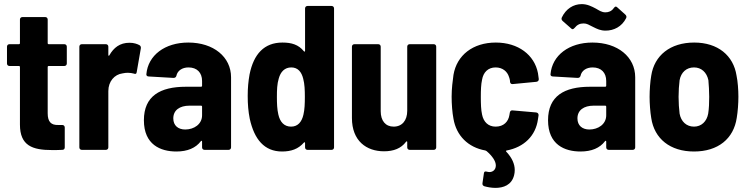

<svg xmlns="http://www.w3.org/2000/svg" viewBox="-20 -729 3642 934"><path d="M305 -420V-502C305 -509 300 -514 293 -514H217C214 -514 212 -516 212 -519V-634C212 -641 207 -646 200 -646H89C82 -646 77 -641 77 -634V-519C77 -516 75 -514 72 -514H26C19 -514 14 -509 14 -502V-420C14 -413 19 -408 26 -408H72C75 -408 77 -406 77 -403V-123C77 -20 138 1 233 1C249 1 266 1 283 0C291 0 295 -5 295 -12V-109C295 -116 290 -121 283 -121H263C229 -120 212 -136 212 -178V-403C212 -406 214 -408 217 -408H293C300 -408 305 -413 305 -420Z M610 -521C563 -521 533 -497 512 -460C510 -456 507 -457 507 -462V-502C507 -509 502 -514 495 -514H378C371 -514 366 -509 366 -502V-12C366 -5 371 0 378 0H495C502 0 507 -5 507 -12V-286C507 -333 537 -367 576 -372C585 -374 594 -375 602 -375C613 -375 623 -373 631 -371C639 -368 644 -369 645 -378L665 -493C666 -499 665 -505 659 -509C648 -515 632 -521 610 -521Z M896 -522C782 -522 700 -460 692 -368C691 -362 696 -357 703 -357L824 -350C831 -350 836 -353 838 -360C843 -385 866 -401 897 -401C939 -401 963 -375 963 -335V-312C963 -309 961 -307 958 -307H884C759 -307 680 -262 680 -144C680 -25 761 8 838 8C892 8 932 -9 957 -42C960 -46 963 -44 963 -40V-12C963 -5 968 0 975 0H1092C1099 0 1104 -5 1104 -12V-353C1104 -452 1019 -522 896 -522ZM881 -99C847 -99 823 -118 823 -153C823 -193 854 -215 902 -215H958C961 -215 963 -213 963 -210V-168C963 -125 924 -99 881 -99Z M1464 -688V-482C1464 -478 1461 -476 1458 -480C1432 -512 1398 -522 1354 -522C1265 -522 1214 -466 1194 -367C1188 -333 1185 -302 1185 -262C1185 -221 1188 -186 1195 -151C1217 -51 1266 8 1352 8C1396 8 1431 -4 1458 -35C1461 -39 1464 -37 1464 -33V-12C1464 -5 1469 0 1476 0H1593C1600 0 1605 -5 1605 -12V-688C1605 -695 1600 -700 1593 -700H1476C1469 -700 1464 -695 1464 -688ZM1456 -171C1448 -136 1429 -113 1396 -113C1362 -113 1342 -136 1334 -172C1328 -197 1327 -227 1327 -258C1327 -291 1328 -321 1336 -347C1345 -380 1365 -401 1397 -401C1429 -401 1447 -379 1455 -346C1462 -320 1463 -290 1463 -258C1463 -226 1462 -196 1456 -171Z M1961 -502V-190C1961 -143 1936 -113 1895 -113C1855 -113 1832 -142 1832 -188V-502C1832 -509 1827 -514 1820 -514H1704C1697 -514 1692 -509 1692 -502V-155C1692 -43 1763 7 1848 7C1895 7 1931 -7 1955 -39C1958 -43 1961 -42 1961 -38V-12C1961 -5 1966 0 1973 0H2090C2097 0 2102 -5 2102 -12V-502C2102 -509 2097 -514 2090 -514H1973C1966 -514 1961 -509 1961 -502Z M2458 -169C2453 -138 2431 -113 2391 -113C2355 -113 2332 -136 2325 -172C2320 -194 2319 -223 2319 -258C2319 -290 2320 -319 2325 -341C2331 -377 2354 -401 2391 -401C2425 -401 2448 -381 2456 -355C2458 -350 2459 -346 2460 -341C2461 -338 2461 -334 2461 -331C2462 -324 2466 -320 2472 -320C2473 -320 2473 -320 2474 -320L2589 -331C2596 -332 2601 -336 2601 -344C2600 -354 2598 -364 2597 -373C2580 -462 2501 -522 2392 -522C2280 -522 2202 -460 2186 -365C2182 -337 2177 -298 2177 -259C2177 -223 2180 -182 2186 -151C2200 -69 2257 -12 2341 3C2343 4 2345 5 2347 6C2375 30 2392 55 2392 76C2392 97 2377 108 2361 108C2357 108 2352 107 2348 106C2340 104 2335 105 2334 114L2327 162C2326 170 2329 174 2336 177C2350 181 2370 185 2390 185C2428 185 2469 172 2481 123C2483 115 2484 107 2484 98C2484 69 2471 39 2443 9C2440 6 2441 4 2445 3C2529 -13 2586 -68 2597 -149L2600 -169C2600 -177 2595 -181 2588 -182L2473 -192C2466 -193 2461 -188 2460 -181Z M2819 -615C2835 -615 2845 -608 2865 -598C2885 -588 2901 -580 2926 -580C2966 -580 3005 -599 3026 -641C3029 -648 3027 -653 3022 -658L2983 -693C2981 -695 2978 -697 2976 -697C2972 -697 2969 -694 2966 -690C2955 -674 2940 -669 2925 -669C2907 -669 2895 -678 2879 -687C2858 -698 2837 -709 2810 -709C2769 -709 2733 -686 2713 -644C2710 -637 2712 -632 2717 -627L2758 -591C2761 -588 2763 -587 2765 -587C2769 -587 2772 -590 2775 -593C2787 -608 2800 -615 2819 -615ZM2862 -522C2748 -522 2666 -460 2658 -368C2657 -362 2662 -357 2669 -357L2790 -350C2797 -350 2802 -353 2804 -360C2809 -385 2832 -401 2863 -401C2905 -401 2929 -375 2929 -335V-312C2929 -309 2927 -307 2924 -307H2850C2725 -307 2646 -262 2646 -144C2646 -25 2727 8 2804 8C2858 8 2898 -9 2923 -42C2926 -46 2929 -44 2929 -40V-12C2929 -5 2934 0 2941 0H3058C3065 0 3070 -5 3070 -12V-353C3070 -452 2985 -522 2862 -522ZM2847 -99C2813 -99 2789 -118 2789 -153C2789 -193 2820 -215 2868 -215H2924C2927 -215 2929 -213 2929 -210V-168C2929 -125 2890 -99 2847 -99Z M3356 8C3473 8 3549 -54 3564 -156C3569 -185 3572 -226 3572 -258C3572 -291 3569 -333 3563 -361C3548 -459 3472 -522 3357 -522C3240 -522 3163 -459 3148 -361C3143 -333 3140 -291 3140 -258C3140 -226 3143 -184 3148 -155C3163 -54 3240 8 3356 8ZM3356 -113C3319 -113 3293 -138 3286 -176C3283 -200 3281 -229 3281 -258C3281 -287 3283 -315 3286 -339C3293 -377 3319 -401 3356 -401C3392 -401 3418 -377 3426 -339C3428 -315 3430 -287 3430 -258C3430 -230 3429 -201 3425 -176C3418 -138 3392 -113 3356 -113Z"/></svg>

Font: Barlow Semi Condensed
Style: Bold
Weight: 700
Width: 4
Designer: Jeremy Tribby
Foundry: Tribby Type
Version: Version 1.422;hotconv 1.0.109;makeotfexe 2.5.65596